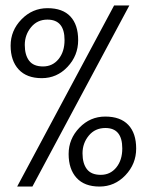

<svg xmlns="http://www.w3.org/2000/svg" viewBox="-20 -685 540 705"><path d="M399 -665H455L99 0H43ZM154.5 -655Q210 -655 238.5 -624.5Q267 -594 267 -537.5Q267 -481 228 -439.5Q189 -398 133.5 -398Q78 -398 48.5 -430Q19 -462 19 -517.5Q19 -573 59 -614Q99 -655 154.5 -655ZM154 -613Q117 -613 94 -585Q71 -557 71 -520Q71 -483 87 -462Q103 -441 138 -441Q173 -441 195 -468Q217 -495 217 -538Q217 -613 154 -613ZM366.5 -257Q422 -257 451 -226.5Q480 -196 480 -139.5Q480 -83 440.5 -41.5Q401 0 345.5 0Q290 0 261 -32Q232 -64 232 -119.5Q232 -175 271.5 -216Q311 -257 366.5 -257ZM367 -215Q329 -215 306 -187Q283 -159 283 -122Q283 -85 299 -64Q315 -43 350 -43Q385 -43 407 -70Q429 -97 429 -140Q429 -215 367 -215Z"/></svg>

Font: TypoPRO Lekton
Style: Italic
Weight: 400
Italic angle: -9.3°
Designer: Paolo Mazzetti, Luciano Perondi, Raffaele Flato, Elena Papassissa, Emilio Macchia, Michela Povoleri, Tobias Seemiller, R
Version: Version 3.000